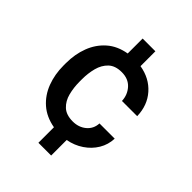

<svg xmlns="http://www.w3.org/2000/svg" viewBox="-216 -760 994 994"><g transform="rotate(45 281.5 -262.5)"><path d="M288.6 -84Q332 -84 362.1 -109.1Q392.1 -134.3 394 -174.8H505.4Q503.9 -129.9 481.2 -92Q458.5 -54.2 420.4 -28.6Q382.3 -2.9 334.5 5.9V119.6H241.2V5.9Q177.2 -5.4 134.8 -42.5Q92.3 -79.6 71.3 -135Q50.3 -190.4 50.3 -255.4V-272.5Q50.3 -337.9 71.3 -393.3Q92.3 -448.7 134.8 -486.1Q177.2 -523.4 241.2 -534.2V-643.6H334.5V-534.7Q410.6 -522 457 -469.5Q503.4 -417 505.4 -339.4H394Q392.1 -382.8 364.3 -413.6Q336.4 -444.3 288.1 -444.3Q240.7 -444.3 214.6 -419.4Q188.5 -394.5 178.2 -355.2Q168 -315.9 168 -272.5V-255.4Q168 -211.9 178 -172.6Q188 -133.3 214.4 -108.6Q240.7 -84 288.6 -84Z"/></g></svg>

Font: Vazirmatn RD FD Medium
Style: Regular
Weight: 500
Designer: Saber Rastikerdar
Foundry: Saber Rastikerdar
Version: Version 33.003